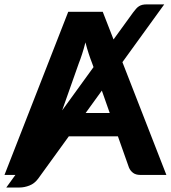

<svg xmlns="http://www.w3.org/2000/svg" viewBox="-29 -778 760 854"><path d="M459 -275.5 424 -375 352 -275.5ZM247.5 -287 387 -479.5 380.5 -497.5Q373.5 -515 365.8 -538.5Q358 -562 351 -589.5Q344 -561.5 336.2 -537.8Q328.5 -514 321.5 -496.5ZM711 0H594.5Q575 0 562.8 -9.2Q550.5 -18.5 544.5 -33L495.5 -171.5H277L140.5 17Q124.5 38.5 102 47.2Q79.5 56 58 56H-1L39.5 0H-9L274.5 -725.5H428L476 -602.5L563 -722.5Q570.5 -732.5 576.5 -739.2Q582.5 -746 589.2 -750.2Q596 -754.5 604.2 -756.5Q612.5 -758.5 624.5 -758.5H701.5L515.5 -501.5Z"/></svg>

Font: Lato 2
Style: Regular
Weight: 800
Designer: Lukasz Dziedzic with Adam Twardoch and Botio Nikoltchev
Foundry: tyPoland Lukasz Dziedzic
Version: Version 2.015; 2015-08-06; http://www.latofonts.com/